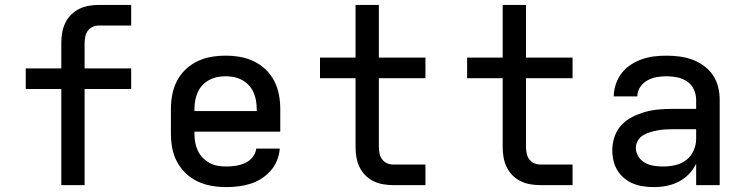

<svg xmlns="http://www.w3.org/2000/svg" viewBox="-20 -755 3040 783"><path d="M230 0V-392H85V-476H230V-580Q230 -601 233.5 -621.5Q237 -642 246 -661Q255 -680 270 -695Q285 -710 303.5 -719Q322 -728 343 -731.5Q364 -735 384 -735H515V-651H384Q371 -651 359 -646Q347 -641 339 -630.5Q331 -620 328 -606.5Q325 -593 325 -580V-476H515V-392H325V0Z M903 8Q873 8 843.5 3Q814 -2 787 -14.5Q760 -27 738 -48Q716 -69 702 -95Q688 -121 682.5 -150.5Q677 -180 677 -210V-310Q677 -340 682.5 -369Q688 -398 701.5 -424.5Q715 -451 736.5 -471.5Q758 -492 785 -505Q812 -518 841 -523Q870 -528 900 -528Q930 -528 959 -523Q988 -518 1015 -505Q1042 -492 1063.5 -471.5Q1085 -451 1098.5 -424.5Q1112 -398 1117.5 -369Q1123 -340 1123 -310V-218H773V-210Q773 -192 776 -174.5Q779 -157 786.5 -141Q794 -125 806.5 -112Q819 -99 834.5 -90.5Q850 -82 867.5 -79Q885 -76 903 -76Q922 -76 941.5 -79Q961 -82 979 -90Q997 -98 1010 -114Q1023 -130 1025 -149H1121Q1119 -124 1109.5 -100.5Q1100 -77 1083.5 -58.5Q1067 -40 1046 -26.5Q1025 -13 1001 -5.5Q977 2 952 5Q927 8 903 8ZM773 -302H1027V-310Q1027 -328 1024 -345Q1021 -362 1014 -378Q1007 -394 995 -407Q983 -420 967.5 -428.5Q952 -437 935 -440.5Q918 -444 900 -444Q882 -444 865 -440.5Q848 -437 832.5 -428.5Q817 -420 805 -407Q793 -394 786 -378Q779 -362 776 -345Q773 -328 773 -310Z M1584 0Q1564 0 1543 -3.5Q1522 -7 1503.5 -16Q1485 -25 1470 -40Q1455 -55 1446 -74Q1437 -93 1433.5 -113.5Q1430 -134 1430 -155V-436H1285V-520H1430V-735H1525V-520H1715V-436H1525V-155Q1525 -142 1528 -128.5Q1531 -115 1539 -104.5Q1547 -94 1559 -89Q1571 -84 1584 -84H1715V0Z M2184 0Q2164 0 2143 -3.5Q2122 -7 2103.5 -16Q2085 -25 2070 -40Q2055 -55 2046 -74Q2037 -93 2033.5 -113.5Q2030 -134 2030 -155V-436H1885V-520H2030V-735H2125V-520H2315V-436H2125V-155Q2125 -142 2128 -128.5Q2131 -115 2139 -104.5Q2147 -94 2159 -89Q2171 -84 2184 -84H2315V0Z M2647 8Q2626 8 2604.5 5Q2583 2 2563 -6Q2543 -14 2526 -28Q2509 -42 2498 -60Q2487 -78 2482 -99Q2477 -120 2477 -142Q2477 -170 2486 -197Q2495 -224 2514 -244.5Q2533 -265 2558.5 -278Q2584 -291 2611 -298.5Q2638 -306 2665.5 -308.5Q2693 -311 2721 -311H2819V-348Q2819 -370 2809.5 -390.5Q2800 -411 2782 -423Q2764 -435 2742 -439.5Q2720 -444 2698 -444Q2678 -444 2658 -440.5Q2638 -437 2620 -427Q2602 -417 2590.5 -399.5Q2579 -382 2579 -362H2483Q2483 -387 2491.5 -412Q2500 -437 2515.5 -457Q2531 -477 2552.5 -491Q2574 -505 2598 -513.5Q2622 -522 2647.5 -525Q2673 -528 2698 -528Q2725 -528 2751.5 -524.5Q2778 -521 2803 -512Q2828 -503 2850 -487Q2872 -471 2887 -449Q2902 -427 2908.5 -401Q2915 -375 2915 -348V0H2819V-87Q2807 -63 2789 -44.5Q2771 -26 2747.5 -14Q2724 -2 2698.5 3Q2673 8 2647 8ZM2684 -76Q2709 -76 2733.5 -81.5Q2758 -87 2778 -102Q2798 -117 2808.5 -140.5Q2819 -164 2819 -189V-228H2721Q2706 -228 2690.5 -227Q2675 -226 2660 -223Q2645 -220 2630 -215.5Q2615 -211 2602 -203Q2589 -195 2581 -181Q2573 -167 2573 -152Q2573 -133 2583.5 -116.5Q2594 -100 2610.5 -91Q2627 -82 2646 -79Q2665 -76 2684 -76Z"/></svg>

Font: Iosevka SS04 Medium Extended
Style: Regular
Weight: 500
Width: 7
Monospace: yes
Designer: Belleve Invis
Foundry: Belleve Invis
Version: Version 19.0.0; ttfautohint (v1.8.4)